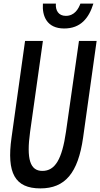

<svg xmlns="http://www.w3.org/2000/svg" viewBox="-20 -1005 556 1065"><path d="M290 -985H218C213 -916 240 -847 336 -847C427 -847 473 -904 498 -985H426C415 -955 393 -917 345 -917C304 -917 287 -948 290 -985ZM346 -274C324 -122 286 -57 215 -57C147 -57 126 -122 147 -274L218 -778H119L44 -242C16 -45 63 40 204 40C341 40 413 -45 441 -242L516 -778H418Z"/></svg>

Font: Smiley Sans Oblique
Style: Regular
Weight: 400
Italic angle: -8°
Designer: oooooohmygosh, Nagisa Chen, Janine Sui, Heda Shi, Jian Li
Foundry: atelierAnchor
Version: Version 2.0.1